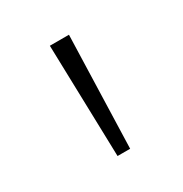

<svg xmlns="http://www.w3.org/2000/svg" viewBox="-78 -863 366 383"><g transform="rotate(-30 105.0 -671.0)"><path d="M90 -542 83 -800H127L119 -542Z"/></g></svg>

Font: Noto Sans Tamil SemiCondensed ExtraLight
Style: Regular
Weight: 200
Width: 4
Designer: Jelle Bosma - Monotype Design Team
Foundry: Monotype Imaging Inc.
Version: Version 2.004; ttfautohint (v1.8.4.7-5d5b)